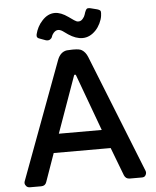

<svg xmlns="http://www.w3.org/2000/svg" viewBox="-63 -1025 875 1077"><g transform="rotate(-5 375.0 -486.0)"><path d="M34.7 -35.2 281.2 -698.2Q297.9 -741.7 334.5 -747.1Q347.2 -748.5 364.7 -748.5H373Q406.2 -748.5 418.9 -740.2Q439.5 -727.5 450.7 -699.7L715.8 -34.7Q717.3 -30.8 717.3 -23.7Q717.3 -16.6 711.4 -8.3Q705.6 0 691.9 0H623.5Q601.1 0 592.3 -21L531.7 -179.7H210.9L154.8 -21Q147.9 0 125 0H62Q47.9 0 40.5 -9Q33.2 -18.1 33.2 -24.7Q33.2 -31.2 34.7 -35.2ZM490.7 -285.2 374 -602.5Q372.6 -607.4 368.2 -607.4Q363.8 -607.4 362.3 -602.5L249 -285.2ZM189.5 -825.7Q168.5 -831.1 173.6 -851.8Q178.7 -872.6 188.5 -891.4Q198.2 -910.2 212.9 -925.8Q245.1 -961.9 285.6 -961.9Q319.3 -961.9 360.4 -932.6L389.6 -912.1Q402.8 -902.8 412.6 -902.8Q422.4 -902.8 428.2 -906.5Q434.1 -910.2 438.5 -915.5Q448.2 -926.3 451.7 -938.7Q455.1 -951.2 460.4 -961.7Q465.8 -972.2 474.1 -972.2Q482.4 -972.2 487.8 -970.7L524.4 -961.4Q541 -956.1 543.2 -949.2Q545.4 -942.4 542.7 -922.9Q540 -903.3 529.5 -881.6Q519 -859.9 503.9 -843.8Q470.2 -808.1 428.7 -808.1Q391.1 -808.1 349.6 -835.9L321.3 -856Q287.6 -878.9 264.6 -844.7Q260.3 -838.4 257.6 -829.8Q254.9 -821.3 245.8 -815.7Q236.8 -810.1 222.7 -813.5Z"/></g></svg>

Font: Capriola
Style: Regular
Weight: 400
Designer: Viktoriya Grabowska
Foundry: Viktoriya Grabowska
Version: Version 1.007